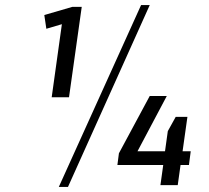

<svg xmlns="http://www.w3.org/2000/svg" viewBox="-20 -727 819 754"><path d="M251 -345H183L223 -632L162 -614L154 -668L264 -700H301ZM534 -707H568L247 7H211ZM447 -125 568 -350H635L520 -133H628L639 -212L670 -268H716L697 -133H729L722 -79H689L678 0H610L621 -79H441Z"/></svg>

Font: Pathway Extreme 8pt Thin 12pt Light
Style: Italic
Weight: 300
Italic angle: -8°
Version: Version 1.001;gftools[0.9.26]